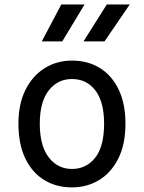

<svg xmlns="http://www.w3.org/2000/svg" viewBox="-20 -826 640 854"><path d="M300 7.5Q230.5 7.5 176.8 -25.2Q123 -58 92.5 -121.2Q62 -184.5 62 -276Q62 -364 93.5 -426.8Q125 -489.5 179 -523Q233 -556.5 300 -556.5Q371.5 -556.5 425 -523Q478.5 -489.5 508.2 -426.8Q538 -364 538 -276Q538 -184 506.2 -120.8Q474.5 -57.5 420.5 -25Q366.5 7.5 300 7.5ZM300 -74.5Q363.5 -74.5 403.2 -124.2Q443 -174 443 -276Q443 -373 404.2 -423.8Q365.5 -474.5 300 -474.5Q236.5 -474.5 196.8 -423.8Q157 -373 157 -276Q157 -177.5 196.8 -126Q236.5 -74.5 300 -74.5ZM351.5 -642 455 -806H557L445 -642ZM166 -642 252.5 -806H356L257 -642Z"/></svg>

Font: Spline Sans Mono
Style: Regular
Weight: 400
Monospace: yes
Designer: Eben Sorkin, Mirko Velimirovic
Foundry: Sorkin Type
Version: Version 1.004